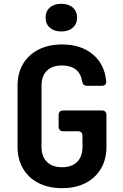

<svg xmlns="http://www.w3.org/2000/svg" viewBox="-20 -972 640 1002"><path d="M304 10Q233.9 10 181.6 -16.5Q129.3 -42.9 100.5 -91.6Q71.6 -140.3 71.6 -205.9V-524.1Q71.6 -590.7 100.5 -638.9Q129.3 -687.1 181.6 -713.5Q233.9 -740 304 -740Q402.3 -740 463.9 -688.6Q525.6 -637.2 534 -549.8Q536.6 -524.1 510.3 -524.1H434.5Q412.6 -524.1 408.3 -548.2Q402.1 -588.4 375.4 -609.4Q348.6 -630.3 304 -630.3Q253.2 -630.3 225 -603.2Q196.7 -576 196.7 -524.6V-205.9Q196.7 -155 225 -127.1Q253.2 -99.3 304 -99.3Q354.8 -99.3 382.6 -127.1Q410.4 -155 410.4 -205.9V-262.4Q410.4 -287.1 385.8 -287.1H310.5Q285.9 -287.1 285.9 -311.8V-370.8Q285.9 -395.5 310.5 -395.5H510.9Q535.6 -395.5 535.6 -370.8V-205.9Q535.6 -140.7 506.9 -92Q478.3 -43.3 426.5 -16.7Q374.7 10 304 10ZM300 -807.8Q262.3 -807.8 240.1 -827.4Q217.9 -846.9 217.9 -880Q217.9 -913.1 240.1 -932.6Q262.3 -952.2 300 -952.2Q337.7 -952.2 359.9 -932.6Q382.1 -913.1 382.1 -880Q382.1 -846.9 359.9 -827.4Q337.7 -807.8 300 -807.8Z"/></svg>

Font: Pitagon Sans Mono
Style: Regular
Weight: 400
Monospace: yes
Designer: Travis Tran
Foundry: Pitagon
Version: Version 1.001;gftools[0.9.26]